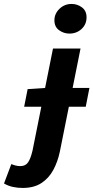

<svg xmlns="http://www.w3.org/2000/svg" viewBox="-103 -737 464 953"><path d="M16.9 -207.3 34.2 -294.7 123.1 -300.7H340.9L322.6 -207.3ZM9.4 195.9Q-15.2 195.9 -38.8 190.9Q-62.3 185.8 -83.1 173.7L-46.8 77.5Q-35.8 82 -25.1 84.7Q-14.4 87.5 -1.9 87.5Q23.4 87.5 36.2 69Q49 50.6 58.5 10.2L160 -496H296.7L194 16Q183.5 65.8 161.5 106.6Q139.6 147.4 102.4 171.7Q65.2 195.9 9.4 195.9ZM241.2 -570.3Q213.5 -570.3 190.3 -587Q167.1 -603.6 167.1 -636.2Q167.1 -669.1 192.2 -693.3Q217.2 -717.4 252.5 -717.4Q281 -717.4 303.8 -700.4Q326.6 -683.3 326.6 -651.2Q326.6 -616.2 302 -593.3Q277.4 -570.3 241.2 -570.3Z"/></svg>

Font: Source Sans 3 VF
Style: Italic
Weight: 200
Italic angle: -11°
Designer: Paul D. Hunt
Foundry: Adobe Systems Incorporated
Version: Version 3.042;hotconv 1.0.118;makeotfexe 2.5.65603